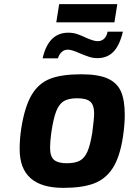

<svg xmlns="http://www.w3.org/2000/svg" viewBox="-20 -902 623 928"><path d="M75 -181Q75 -232 83 -283Q100 -389 134 -445Q168 -501 224 -522Q280 -543 372 -543Q456 -543 501.5 -522Q547 -501 565 -459Q583 -417 583 -347Q583 -298 574 -239Q559 -142 524.5 -89Q490 -36 433.5 -15Q377 6 286 6Q75 6 75 -181ZM426 -261Q435 -329 435 -354Q435 -394 416.5 -410.5Q398 -427 353 -427Q312 -427 289 -413.5Q266 -400 252 -365Q238 -330 228 -261Q222 -218 222 -188Q222 -145 241.5 -129Q261 -113 302 -113Q342 -113 365 -125Q388 -137 402 -168Q416 -199 426 -261ZM266 -882H547L533 -794H252ZM310 -744Q333 -744 352.5 -737.5Q372 -731 395 -720Q433 -703 452 -703Q471 -703 483.5 -715Q496 -727 500 -749H574Q558 -682 528 -651.5Q498 -621 451 -621Q430 -621 411.5 -627Q393 -633 364 -645Q349 -652 334 -657Q319 -662 308 -662Q290 -662 277.5 -650Q265 -638 260 -620H186Q214 -744 310 -744Z"/></svg>

Font: Exo
Style: Bold Italic
Weight: 700
Italic angle: -9°
Designer: Natanael Gama
Foundry: Natanael Gama
Version: Version 1.500; ttfautohint (v1.6)